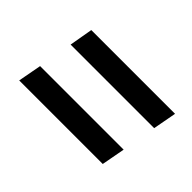

<svg xmlns="http://www.w3.org/2000/svg" viewBox="-52 -622 663 663"><g transform="rotate(45 279.5 -290.5)"><path d="M92 -354 107 -440H516L500 -354ZM54 -141 70 -227H478L462 -141Z"/></g></svg>

Font: DM Sans 11pt Medium
Style: Italic
Weight: 500
Italic angle: -10°
Version: Version 4.004;gftools[0.9.30]